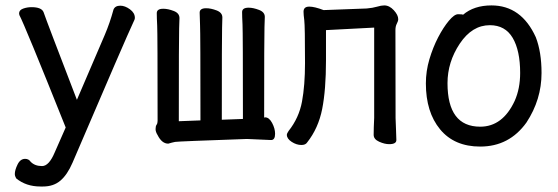

<svg xmlns="http://www.w3.org/2000/svg" viewBox="-20 -512 2040 702"><path d="M137.2 169.9Q175.8 169.9 200.9 148.4Q226.1 127 245.1 83Q442.9 -378.9 467.8 -431.2Q473.1 -440.9 473.1 -446.8Q473.1 -464.8 455.1 -478Q437 -491.2 419.9 -491.2Q400.9 -491.2 395 -477.1Q381.8 -428.2 362.8 -383.8L261.2 -147Q149.9 -436 139.2 -467.8Q131.8 -485.8 95.2 -485.8Q79.1 -485.8 64.5 -480.5Q49.8 -475.1 49.8 -462.9L50.8 -457Q69.8 -421.9 220.2 -45.9L180.2 44.9Q159.2 95.2 133.8 95.2Q106.9 95.2 91.8 79.1Q85 68.8 71.8 68.8Q54.2 68.8 44.2 89.4Q34.2 109.9 34.2 124Q34.2 131.8 39.1 140.1Q75.2 169.9 127.9 169.9Z M595.2 13.2Q571.8 13.2 556.2 -18.1Q548.8 -29.8 548.8 -40Q548.8 -50.8 552.5 -55.9Q556.2 -61 556.2 -69.8Q556.2 -390.1 554.7 -418.5Q553.2 -446.8 553.2 -463.9Q553.2 -480 577.1 -480Q594.2 -480 615.2 -471.9Q636.2 -463.9 636.2 -445.8Q636.2 -434.1 635 -408.4Q633.8 -382.8 633.8 -68.8L712.9 -71.8Q712.9 -392.1 711.4 -420.7Q710 -449.2 710 -465.8Q710 -481.9 733.9 -481.9Q751 -481.9 772 -473.9Q793 -465.8 793 -448.2Q793 -436 792 -410.4Q791 -384.8 791 -74.2L868.2 -77.1Q868.2 -394 866.7 -422.6Q865.2 -451.2 865.2 -467.8Q865.2 -483.9 889.2 -483.9Q905.8 -483.9 927 -475.8Q948.2 -467.8 948.2 -450.2Q948.2 -438 947 -412.6Q945.8 -387.2 945.8 -82L949.2 -83Q963.9 -83 974.9 -62.5Q985.8 -42 985.8 -22.9Q985.8 0 971.2 0L882.8 -3.9Q630.9 4.9 620.4 6.8Q609.9 8.8 595.2 13.2Z M1082 18.1Q1064 18.1 1046.4 6.6Q1028.8 -4.9 1028.8 -19Q1028.8 -23.9 1035.2 -33.2Q1073.2 -81.1 1084.2 -140.6Q1095.2 -200.2 1095.2 -280.8Q1095.2 -417 1092.5 -438Q1089.8 -459 1089.8 -469.2Q1089.8 -487.8 1110.8 -487.8Q1129.9 -487.8 1163.1 -475.1L1320.8 -481Q1342.8 -482.9 1358.4 -487.5Q1374 -492.2 1384.8 -492.2Q1403.8 -492.2 1419.9 -474.6Q1436 -457 1436 -441.9Q1436 -435.1 1430.9 -425.5Q1425.8 -416 1425.8 -401.9Q1425.8 -101.1 1426.3 -80.6Q1426.8 -60.1 1428 -36.1Q1429.2 -12.2 1429.2 0Q1429.2 15.1 1402.8 15.1Q1386.2 15.1 1366.2 6.1Q1346.2 -2.9 1346.2 -19Q1346.2 -43 1348.1 -81.1V-411.1L1171.9 -401.9V-291Q1171.9 -184.1 1158 -113.5Q1144 -43 1103 8.8Q1097.2 18.1 1082 18.1Z M1735.8 23.9Q1641.1 23.9 1589.1 -39.1Q1537.1 -102.1 1537.1 -207Q1537.1 -252 1550 -295.4Q1563 -338.9 1582 -375.5Q1601.1 -412.1 1621.1 -436Q1641.1 -460 1654.8 -460Q1671.9 -460 1672.9 -458Q1712.9 -492.2 1776.9 -492.2Q1886.2 -492.2 1939 -376Q1960 -321.8 1960 -245.1Q1960 -147.9 1904.8 -64Q1841.8 23.9 1735.8 23.9ZM1735.8 -48.8Q1817.9 -48.8 1861.8 -143.1Q1881.8 -188 1881.8 -245.1Q1881.8 -327.1 1854.5 -373.5Q1827.1 -419.9 1771 -419.9Q1706.1 -419.9 1661.1 -352.5Q1616.2 -285.2 1616.2 -208Q1616.2 -48.8 1735.8 -48.8Z"/></svg>

Font: LXGW WenKai Mono GB Screen
Style: Regular
Weight: 400
Monospace: yes
Designer: LXGW / Fontworks Inc.
Foundry: LXGW / Fontworks Inc.
Version: Version 1.510;January 18,2025